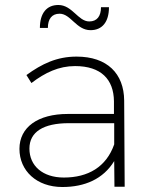

<svg xmlns="http://www.w3.org/2000/svg" viewBox="-20 -749 607 770"><path d="M219 -694C264 -694 286 -628 343 -628C390 -628 417 -661 417 -720H385C385 -684 369 -663 338 -663C293 -663 270 -729 214 -729C167 -729 140 -696 140 -637H172C172 -673 188 -694 219 -694ZM480 0 478 -346C477 -454 410 -522 287 -522C208 -522 148 -493 86 -448L106 -416C161 -458 216 -484 281 -484C385 -484 436 -431 437 -343V-292H252C132 -292 58 -239 58 -152C58 -64 127 1 230 1C320 1 394 -31 438 -103L439 0ZM236 -37C151 -37 98 -84 98 -153C98 -220 154 -255 256 -255H438V-170C406 -79 333 -37 236 -37Z"/></svg>

Font: Montserrat ExtraLight
Style: Regular
Weight: 250
Designer: Julieta Ulanovsky
Foundry: Julieta Ulanovsky
Version: Version 4.000